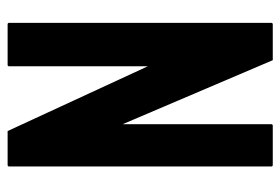

<svg xmlns="http://www.w3.org/2000/svg" viewBox="-136 -600 736 504"><g transform="rotate(90 232.0 -348.0)"><path d="M44 0Q40 0 40 -4V-692Q40 -696 44 -696H138L306 -302V-692Q306 -696 310 -696H413Q417 -696 417 -692V-4Q417 0 413 0H324L154 -368V-4Q154 0 150 0Z"/></g></svg>

Font: AL Dynamic
Style: Regular
Weight: 400
Version: Version 1.000; ttfautohint (v1.8.2) -l 8 -r 50 -G 200 -x 14 